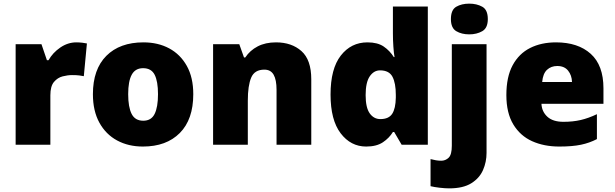

<svg xmlns="http://www.w3.org/2000/svg" viewBox="-20 -796 3381 1056"><path d="M400 -563Q416 -563 433 -561Q450 -559 458 -557L441 -377Q431 -379 416.5 -381Q402 -383 376 -383Q352 -383 324.5 -376Q297 -369 277 -345.5Q257 -322 257 -272V0H66V-553H208L238 -465H247Q270 -506 311.5 -534.5Q353 -563 400 -563Z M1043 -278Q1043 -139 969 -64.5Q895 10 766 10Q686 10 624 -23.5Q562 -57 526.5 -121.5Q491 -186 491 -278Q491 -415 565 -489Q639 -563 769 -563Q849 -563 910.5 -530Q972 -497 1007.5 -433.5Q1043 -370 1043 -278ZM685 -278Q685 -207 704 -169.5Q723 -132 768 -132Q812 -132 830.5 -169.5Q849 -207 849 -278Q849 -349 830.5 -385Q812 -421 767 -421Q724 -421 704.5 -385Q685 -349 685 -278Z M1498 -563Q1584 -563 1638 -515Q1692 -467 1692 -360V0H1501V-302Q1501 -357 1485 -385Q1469 -413 1434 -413Q1380 -413 1361.5 -369Q1343 -325 1343 -242V0H1152V-553H1296L1322 -480H1329Q1355 -519 1397.5 -541Q1440 -563 1498 -563Z M1994 10Q1909 10 1853.5 -63Q1798 -136 1798 -276Q1798 -418 1854.5 -490.5Q1911 -563 2001 -563Q2057 -563 2090.5 -540Q2124 -517 2146 -482H2150Q2146 -503 2143.5 -540Q2141 -577 2141 -612V-760H2333V0H2189L2148 -70H2141Q2121 -37 2086 -13.5Q2051 10 1994 10ZM2072 -141Q2118 -141 2137 -170Q2156 -199 2157 -259V-274Q2157 -339 2138.5 -374Q2120 -409 2070 -409Q2036 -409 2013.5 -376Q1991 -343 1991 -273Q1991 -204 2013.5 -172.5Q2036 -141 2072 -141Z M2460 -691Q2460 -742 2489.5 -759Q2519 -776 2561 -776Q2602 -776 2632.5 -759Q2663 -742 2663 -691Q2663 -642 2632.5 -624.5Q2602 -607 2561 -607Q2519 -607 2489.5 -624.5Q2460 -642 2460 -691ZM2451 240Q2428 240 2398 236.5Q2368 233 2348 228V79Q2364 83 2377.5 85.5Q2391 88 2407 88Q2430 88 2447.5 71.5Q2465 55 2465 5V-553H2656V45Q2656 95 2636.5 139.5Q2617 184 2572 212Q2527 240 2451 240Z M3038 -563Q3159 -563 3229 -500Q3299 -437 3299 -310V-225H2958Q2960 -182 2990.5 -154Q3021 -126 3079 -126Q3131 -126 3174 -136Q3217 -146 3263 -168V-31Q3223 -10 3175.5 0Q3128 10 3056 10Q2972 10 2906.5 -19.5Q2841 -49 2803 -112Q2765 -175 2765 -273Q2765 -373 2799.5 -437Q2834 -501 2895.5 -532Q2957 -563 3038 -563ZM3045 -433Q3011 -433 2988.5 -412Q2966 -391 2962 -345H3126Q3125 -382 3104.5 -407.5Q3084 -433 3045 -433Z"/></svg>

Font: Noto Sans Arabic Blk
Style: Regular
Weight: 900
Designer: Monotype Design Team, Nadine Chahine, Nizar Qandah and Khaled Hosny
Foundry: Monotype Imaging Inc.
Version: Version 2.012; ttfautohint (v1.8.4.7-5d5b)